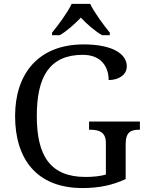

<svg xmlns="http://www.w3.org/2000/svg" viewBox="-20 -951 754 981"><path d="M400.9 9.8C486.8 9.8 555.2 -4.9 622.1 -36.1V-215.8C622.1 -278.3 651.4 -288.1 690.9 -288.1H694.8V-330.1H435.1V-288.1H439C484.4 -288.1 521 -278.3 521 -220.2V-59.1C493.2 -50.8 455.6 -46.9 417 -46.9C325.7 -46.9 263.7 -74.7 224.1 -127.4C184.6 -180.2 168 -258.3 168 -357.9C168 -458 184.1 -536.6 221.7 -589.8C259.3 -642.6 318.4 -670.9 402.8 -670.9C501.5 -670.9 535.2 -604.5 535.2 -542C585.4 -542 627.9 -567.9 627.9 -611.8C627.9 -675.3 555.7 -724.1 407.2 -724.1C175.3 -724.1 57.1 -573.2 57.1 -357.9C57.1 -138.2 168 9.8 400.9 9.8ZM246.1 -771H285.2C322.8 -793 362.3 -829.1 393.1 -860.8C422.9 -829.1 463.4 -793 502 -771H541V-784.2C510.3 -821.8 461.4 -887.2 440.9 -931.2H346.2C325.7 -887.2 276.9 -821.8 246.1 -784.2Z"/></svg>

Font: The Erased English
Style: Regular
Weight: 400
Designer: Monotype Design team + ligartures altered by 180 Amsterdam
Foundry: Monotype Imaging Inc.
Version: Version 1.030;Glyphs 3.1.2 (3151)